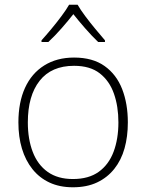

<svg xmlns="http://www.w3.org/2000/svg" viewBox="-20 -784 621 814"><path d="M522 -265Q522 -205 508 -155Q494 -105 464.5 -68Q435 -31 391.5 -10.5Q348 10 289 10Q233 10 190 -10Q147 -30 117.5 -67Q88 -104 73 -154Q58 -204 58 -265Q58 -350 86 -411.5Q114 -473 167.5 -506.5Q221 -540 294 -540Q373 -540 423.5 -504Q474 -468 498 -406Q522 -344 522 -265ZM98 -265Q98 -194 119 -139.5Q140 -85 182.5 -55Q225 -25 289 -25Q356 -25 398.5 -55.5Q441 -86 461.5 -140.5Q482 -195 482 -265Q482 -333 463 -387Q444 -441 403 -473Q362 -505 294 -505Q198 -505 148 -441.5Q98 -378 98 -265ZM309 -764Q321 -743 341.5 -715.5Q362 -688 384.5 -661Q407 -634 425 -613V-606H396Q369 -632 341 -664Q313 -696 291 -724Q269 -696 241 -664Q213 -632 185 -606H156V-613Q175 -634 197.5 -661Q220 -688 240.5 -715.5Q261 -743 273 -764Z"/></svg>

Font: Noto Sans Khmer ExtraLight
Style: Regular
Weight: 250
Version: Version 2.003